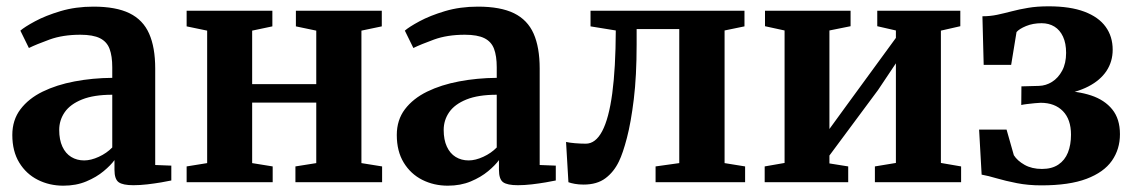

<svg xmlns="http://www.w3.org/2000/svg" viewBox="-20 -577 3596 608"><path d="M180.5 11Q136.5 11 99.8 -7.5Q63 -26 41 -62Q19 -98 19 -149.5Q19 -197 44.8 -231Q70.5 -265 115 -286.8Q159.5 -308.5 216.2 -319.2Q273 -330 335.5 -330.5V-364Q335.5 -399.5 327 -422.2Q318.5 -445 296.5 -456Q274.5 -467 234.5 -467Q179 -467 137 -451.8Q95 -436.5 71.5 -425L44.5 -480Q57.5 -491.5 90.8 -509.5Q124 -527.5 171.8 -541.8Q219.5 -556 276 -556Q347.5 -556 390.2 -535Q433 -514 452.2 -470.5Q471.5 -427 471.5 -360V-54.5L522.5 -52.5V-5.5Q511.5 -3 490.8 0.5Q470 4 446.5 6.8Q423 9.5 402.5 9.5Q369 9.5 355.8 0Q342.5 -9.5 342.5 -39.5V-70Q331 -54 308.2 -35Q285.5 -16 253.2 -2.5Q221 11 180.5 11ZM246.5 -69Q268 -69 293 -80.5Q318 -92 335.5 -110V-277Q277 -277 239.8 -262Q202.5 -247 185 -221.8Q167.5 -196.5 167.5 -165.5Q167.5 -134.5 177.5 -112.8Q187.5 -91 205.5 -80Q223.5 -69 246.5 -69Z M571 0V-50L636 -60.5V-480L571 -493.5V-543H842.5V-493.5L778.5 -480V-310.5H981.5V-480L917 -493.5V-543H1189V-493.5L1124.5 -480V-60.5L1190 -50V0H915.5V-50L981.5 -60.5V-252H778.5V-60.5L843.5 -50V0Z M1398 11Q1354 11 1317.2 -7.5Q1280.5 -26 1258.5 -62Q1236.5 -98 1236.5 -149.5Q1236.5 -197 1262.2 -231Q1288 -265 1332.5 -286.8Q1377 -308.5 1433.8 -319.2Q1490.5 -330 1553 -330.5V-364Q1553 -399.5 1544.5 -422.2Q1536 -445 1514 -456Q1492 -467 1452 -467Q1396.5 -467 1354.5 -451.8Q1312.5 -436.5 1289 -425L1262 -480Q1275 -491.5 1308.2 -509.5Q1341.5 -527.5 1389.2 -541.8Q1437 -556 1493.5 -556Q1565 -556 1607.8 -535Q1650.5 -514 1669.8 -470.5Q1689 -427 1689 -360V-54.5L1740 -52.5V-5.5Q1729 -3 1708.2 0.5Q1687.5 4 1664 6.8Q1640.5 9.5 1620 9.5Q1586.5 9.5 1573.2 0Q1560 -9.5 1560 -39.5V-70Q1548.5 -54 1525.8 -35Q1503 -16 1470.8 -2.5Q1438.5 11 1398 11ZM1464 -69Q1485.5 -69 1510.5 -80.5Q1535.5 -92 1553 -110V-277Q1494.5 -277 1457.2 -262Q1420 -247 1402.5 -221.8Q1385 -196.5 1385 -165.5Q1385 -134.5 1395 -112.8Q1405 -91 1423 -80Q1441 -69 1464 -69Z M1828 7.5Q1812.5 7.5 1800.2 5.2Q1788 3 1780 0L1772.5 -127.5Q1783 -125 1801 -123.5Q1819 -122 1835 -122Q1866 -122 1887 -161.8Q1908 -201.5 1918.8 -281.2Q1929.5 -361 1930 -480.5L1850 -493.5V-543H2337.5V-493.5L2274.5 -480.5V-60.5L2339.5 -50V0H2056V-50L2131 -60.5V-485H1996V-436.5Q1996 -336 1987 -262.5Q1978 -189 1965.2 -140.2Q1952.5 -91.5 1940 -66Q1924 -32.5 1897.2 -12.5Q1870.5 7.5 1828 7.5Z M2401.5 0V-50L2464.5 -61V-480.5L2402.5 -494V-543H2673.5V-494L2606.5 -480.5V-168.5L2662.5 -245.5L2817 -457V-480.5L2758 -494V-543H3021V-494L2959.5 -480V-61L3023.5 -50V0H2750.5V-50L2817 -61V-376.5L2760.5 -292L2606.5 -84.5V-59.5L2666 -50V0Z M3277.5 10Q3236 10 3200.2 3Q3164.5 -4 3136.5 -12.2Q3108.5 -20.5 3088.5 -24L3080.5 -166.5H3167.5L3190.5 -85.5Q3201.5 -68 3224.5 -55Q3247.5 -42 3279.5 -42Q3311 -42 3331.5 -55.8Q3352 -69.5 3361.8 -94Q3371.5 -118.5 3371.5 -150.5Q3371.5 -199 3345.8 -225.2Q3320 -251.5 3275.5 -251.5Q3269 -251.5 3256.8 -250.2Q3244.5 -249 3232.2 -247.5Q3220 -246 3214 -244.5L3214.5 -303.5L3269.5 -305Q3292 -305.5 3311.5 -317.8Q3331 -330 3343.5 -353.2Q3356 -376.5 3356 -409.5Q3356 -440 3346.2 -461Q3336.5 -482 3319 -492.8Q3301.5 -503.5 3278.5 -503.5Q3251 -503.5 3229.2 -494.5Q3207.5 -485.5 3199 -475.5L3182 -371.5H3095L3091 -525.5Q3115.5 -525.5 3137.8 -530.2Q3160 -535 3183.8 -541.2Q3207.5 -547.5 3235.8 -552.2Q3264 -557 3300.5 -557Q3369 -557 3414 -540Q3459 -523 3481.2 -492.2Q3503.5 -461.5 3503.5 -419.5Q3503.5 -382 3483.8 -352.2Q3464 -322.5 3426 -303Q3388 -283.5 3334 -276L3336.5 -289.5Q3392 -289 3435 -274.8Q3478 -260.5 3502.2 -230.5Q3526.5 -200.5 3526.5 -152Q3526.5 -104.5 3501 -68Q3475.5 -31.5 3420.8 -10.8Q3366 10 3277.5 10Z"/></svg>

Font: Merriweather 48pt
Style: Bold
Weight: 700
Version: Version 2.100